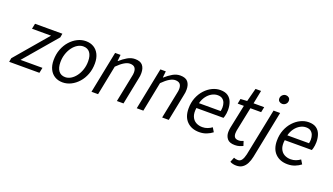

<svg xmlns="http://www.w3.org/2000/svg" viewBox="-86 -1283 3631 2093"><g transform="rotate(20 1729.5 -236.5)"><path d="M-10 0 -2.1 -44.5 321.3 -424H100.4L113.1 -486.1H430.3L422.4 -440.9L99 -62.1H353.4L340.8 0Z M612.1 12Q559.7 12 520.7 -11.5Q481.7 -34.9 460.2 -78.8Q438.6 -122.6 438.6 -183.4Q438.6 -252.6 460.6 -309.9Q482.6 -367.3 520.1 -409.4Q557.6 -451.6 604.3 -474.8Q651 -498.1 701.2 -498.1Q753.6 -498.1 792.6 -474.6Q831.6 -451.2 853.1 -407.3Q874.6 -363.5 874.6 -302.7Q874.6 -233.5 852.6 -176.2Q830.7 -118.8 793.1 -76.7Q755.6 -34.5 708.9 -11.3Q662.2 12 612.1 12ZM620 -51.5Q654 -51.5 685.6 -70.9Q717.3 -90.3 742.3 -124.1Q767.4 -158 782.3 -202.7Q797.3 -247.5 797.3 -298.2Q797.3 -364.6 770.5 -399.6Q743.8 -434.6 693.3 -434.6Q659.9 -434.6 627.9 -415.4Q596 -396.2 570.9 -362.3Q545.9 -328.5 530.9 -283.7Q516 -239 516 -187.9Q516 -122.4 542.9 -87Q569.9 -51.5 620 -51.5Z M944.8 0 1042.2 -486.1H1105.2L1097.6 -413.2H1101.6Q1141.1 -448.9 1183.5 -473.5Q1225.9 -498.1 1270.7 -498.1Q1332.7 -498.1 1359.4 -465.6Q1386.2 -433.1 1386.2 -376.9Q1386.2 -359.7 1384.5 -344.8Q1382.8 -329.9 1378.2 -310L1316.2 0H1239.6L1300.1 -300.1Q1304.4 -319.8 1306.3 -331.9Q1308.1 -344 1308.1 -356.8Q1308.1 -394.2 1290.8 -412.9Q1273.5 -431.6 1235.8 -431.6Q1207.2 -431.6 1171.4 -410.8Q1135.6 -390.1 1089.6 -344L1021.3 0Z M1469.8 0 1567.2 -486.1H1630.2L1622.6 -413.2H1626.6Q1666.1 -448.9 1708.5 -473.5Q1750.9 -498.1 1795.7 -498.1Q1857.7 -498.1 1884.4 -465.6Q1911.2 -433.1 1911.2 -376.9Q1911.2 -359.7 1909.5 -344.8Q1907.8 -329.9 1903.2 -310L1841.2 0H1764.6L1825.1 -300.1Q1829.4 -319.8 1831.3 -331.9Q1833.1 -344 1833.1 -356.8Q1833.1 -394.2 1815.8 -412.9Q1798.5 -431.6 1760.8 -431.6Q1732.2 -431.6 1696.4 -410.8Q1660.6 -390.1 1614.6 -344L1546.3 0Z M2196.6 12Q2107.8 12 2054.5 -41.1Q2001.3 -94.1 2001.3 -191.4Q2001.3 -260 2023.8 -316.5Q2046.3 -373 2084 -413.8Q2121.6 -454.6 2167.6 -476.6Q2213.5 -498.6 2260.7 -498.6Q2316 -498.6 2349.1 -475.6Q2382.1 -452.5 2397 -412.4Q2411.9 -372.2 2411.9 -322Q2411.9 -302.3 2409.2 -283.2Q2406.5 -264.1 2402.3 -248.9Q2398 -233.6 2394.4 -224.8H2080Q2071.2 -163.8 2087.4 -125.3Q2103.7 -86.8 2136.6 -68.8Q2169.4 -50.8 2210.9 -50.8Q2242.1 -50.8 2270.1 -61.5Q2298 -72.1 2320.1 -88.7L2348.9 -41.2Q2320 -18.4 2281.5 -3.2Q2243 12 2196.6 12ZM2088.5 -283.9H2339.9Q2342.3 -294.7 2343.8 -305.5Q2345.3 -316.3 2345.3 -328.6Q2345.3 -356.5 2336.5 -380.7Q2327.6 -405 2307.3 -420.4Q2287 -435.8 2252 -435.8Q2216.8 -435.8 2183.7 -417Q2150.6 -398.3 2125.4 -364.1Q2100.3 -329.9 2088.5 -283.9Z M2610.9 12Q2548.5 12 2522.3 -19.8Q2496.1 -51.6 2496.1 -97.2Q2496.1 -111 2497.4 -123.5Q2498.7 -135.9 2501.3 -149.8L2558.3 -423.8H2486.6L2497.9 -481.4L2574.1 -486L2614.4 -640.9H2678.9L2648.1 -486H2771.5L2758.8 -423.8H2634.1L2577.2 -146.5Q2576.2 -137.5 2575 -128.8Q2573.8 -120.1 2573.8 -110.4Q2573.8 -80.7 2587.7 -65.4Q2601.5 -50.2 2633.8 -50.2Q2649 -50.2 2662.3 -54.4Q2675.7 -58.6 2686.4 -63.7L2703.3 -11.4Q2687.3 -3 2663.6 4.5Q2639.9 12 2610.9 12Z M2702 216.8Q2681 216.8 2662.4 212.4Q2643.8 208 2628.7 199.1L2651 144Q2661.4 148.8 2672.7 151.4Q2684.1 154 2697.1 154Q2726.1 154 2742.7 129.9Q2759.3 105.8 2769.3 62.3L2880 -486H2956.4L2846.5 62.6Q2837.3 107.3 2819.4 142.2Q2801.6 177.1 2772.8 197Q2744.1 216.8 2702 216.8ZM2942 -586.8Q2923 -586.8 2908.2 -598.6Q2893.4 -610.5 2893.4 -631.7Q2893.4 -656.3 2911 -673.2Q2928.6 -690.1 2951.5 -690.1Q2970.9 -690.1 2985.5 -678Q3000.1 -666 3000.1 -643.9Q3000.1 -619.4 2983 -603.1Q2966 -586.8 2942 -586.8Z M3221.6 12Q3132.8 12 3079.5 -41.1Q3026.3 -94.1 3026.3 -191.4Q3026.3 -260 3048.8 -316.5Q3071.3 -373 3109 -413.8Q3146.6 -454.6 3192.6 -476.6Q3238.5 -498.6 3285.7 -498.6Q3341 -498.6 3374.1 -475.6Q3407.1 -452.5 3422 -412.4Q3436.9 -372.2 3436.9 -322Q3436.9 -302.3 3434.2 -283.2Q3431.5 -264.1 3427.3 -248.9Q3423 -233.6 3419.4 -224.8H3105Q3096.2 -163.8 3112.4 -125.3Q3128.7 -86.8 3161.6 -68.8Q3194.4 -50.8 3235.9 -50.8Q3267.1 -50.8 3295.1 -61.5Q3323 -72.1 3345.1 -88.7L3373.9 -41.2Q3345 -18.4 3306.5 -3.2Q3268 12 3221.6 12ZM3113.5 -283.9H3364.9Q3367.3 -294.7 3368.8 -305.5Q3370.3 -316.3 3370.3 -328.6Q3370.3 -356.5 3361.5 -380.7Q3352.6 -405 3332.3 -420.4Q3312 -435.8 3277 -435.8Q3241.8 -435.8 3208.7 -417Q3175.6 -398.3 3150.4 -364.1Q3125.3 -329.9 3113.5 -283.9Z"/></g></svg>

Font: Source Sans Variable
Style: Italic
Weight: 200
Italic angle: -11°
Designer: Paul D. Hunt
Foundry: Adobe Systems Incorporated
Version: Version 3.006;hotconv 1.0.111;makeotfexe 2.5.65597